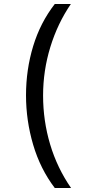

<svg xmlns="http://www.w3.org/2000/svg" viewBox="-20 -812 459 967"><path d="M256 135Q183 39 147 -83Q111 -205 111 -332Q111 -461 147 -579.5Q183 -698 256 -792H337Q270 -694 233.5 -575Q197 -456 197 -331Q197 -204 232.5 -85Q268 34 338 135Z"/></svg>

Font: loriya15
Style: Book
Weight: 400
Designer: Jelle Bosma - Monotype Design Team
Foundry: Monotype Imaging Inc.
Version: Version 2.003